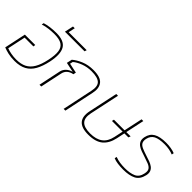

<svg xmlns="http://www.w3.org/2000/svg" viewBox="38 -1448 2172 2172"><g transform="rotate(45 1124.0 -362.0)"><path d="M191 10Q133 10 86 -1Q39 -12 9 -25L64 -284H230L227 -258H86L40 -42Q69 -30 110.5 -22.5Q152 -15 192 -15Q267 -15 317.5 -40.5Q368 -66 401 -122.5Q434 -179 453 -270Q473 -362 465 -418Q457 -474 416.5 -499.5Q376 -525 295 -525Q254 -525 207.5 -519.5Q161 -514 118 -500L123 -526Q161 -538 207.5 -544Q254 -550 304 -550Q429 -550 469.5 -481.5Q510 -413 480 -270Q460 -177 425.5 -114.5Q391 -52 334 -21Q277 10 191 10Z M361 -628 384 -734H412L395 -654H683L675 -628Z M582 0 638 -267Q646 -304 674 -331Q702 -358 744 -369L626 -394L640 -458Q681 -494 747 -522Q813 -550 897 -550Q1011 -550 1051 -499.5Q1091 -449 1072 -362L996 0H968L1045 -365Q1064 -453 1026.5 -489Q989 -525 891 -525Q824 -525 763.5 -502.5Q703 -480 666 -448L658 -413L776 -388L769 -355Q728 -348 701 -325Q674 -302 666 -264L610 0Z M1370 10Q1153 10 1196 -191L1270 -540H1298L1222 -182Q1204 -97 1241.5 -56Q1279 -15 1376 -15Q1471 -15 1526 -56Q1581 -97 1599 -182L1622 -290H1451L1457 -316H1627L1675 -540H1703L1655 -316H1724L1714 -290H1650L1629 -191Q1608 -92 1547 -41Q1486 10 1370 10Z M1929 10Q1885 10 1842.5 4.5Q1800 -1 1771 -14L1777 -40Q1813 -26 1852 -20.5Q1891 -15 1932 -15Q2014 -15 2066 -38.5Q2118 -62 2132 -131Q2142 -176 2126.5 -199Q2111 -222 2076 -236Q2041 -250 1991 -266Q1962 -275 1932 -286Q1902 -297 1878.5 -313.5Q1855 -330 1844 -355.5Q1833 -381 1841 -420Q1855 -488 1908 -519Q1961 -550 2061 -550Q2100 -550 2138 -543.5Q2176 -537 2203 -526L2198 -500Q2136 -525 2060 -525Q1972 -525 1926.5 -501.5Q1881 -478 1868 -420Q1860 -381 1872.5 -357.5Q1885 -334 1920 -318.5Q1955 -303 2012 -285Q2042 -276 2071.5 -265Q2101 -254 2124 -237.5Q2147 -221 2157.5 -195.5Q2168 -170 2160 -132Q2142 -50 2084 -20Q2026 10 1929 10Z"/></g></svg>

Font: Kanit Thin
Style: Italic
Weight: 250
Italic angle: -12°
Designer: Katatrad Team
Foundry: CadsonDemak
Version: Version 2.000; ttfautohint (v1.8.3)